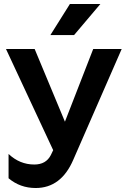

<svg xmlns="http://www.w3.org/2000/svg" viewBox="-20 -776 631 964"><path d="M159 168Q81 168 23 119V-3Q79 50 152 50Q211 50 235 3L247 -22L10 -530H154L306 -165L448 -530H591L348 26Q287 168 159 168ZM331 -756H484L352 -600H233Z"/></svg>

Font: Roundo SemiBold
Style: Regular
Weight: 600
Designer: Namrata Goyal (Gurmukhi), Shiva Nallaperumal (Latin)
Foundry: Indian Type Foundry
Version: Version 1.000;PS 1.0;hotconv 1.0.88;makeotf.lib2.5.647800